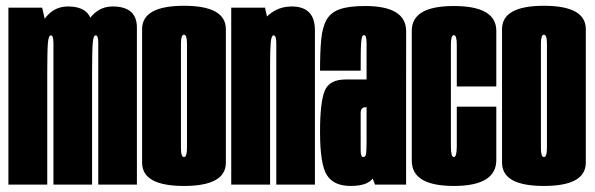

<svg xmlns="http://www.w3.org/2000/svg" viewBox="-20 -626 2016 651"><path d="M8.5 0V-600H123L140.2 -524.4V0ZM161.2 0V-373.1Q161.2 -455.8 161.2 -480.9Q161.2 -506.1 152.5 -506.1Q144.6 -506.1 142.4 -480.1Q140.2 -454 140.2 -376.9L89 -424.8Q89 -489.1 121.3 -546.6Q153.6 -604.1 209.8 -604.1Q292.2 -604.1 292.2 -532.4Q292.2 -460.8 292.2 -395.9V0ZM313.2 0V-373.1Q313.2 -455.8 313.2 -480.9Q313.2 -506.1 304.5 -506.1Q296.6 -506.1 294.4 -480.1Q292.2 -454 292.2 -376.9L241 -424.8Q241 -489.1 273.3 -546.6Q305.6 -604.1 361.8 -604.1Q444.2 -604.1 444.2 -532.4Q444.2 -460.8 444.2 -395.9V0Z M603.8 4.5Q461.8 4.5 461.8 -74.5Q461.8 -153.5 461.8 -300.7Q461.8 -447.9 461.8 -527.1Q461.8 -606.4 603.8 -606.4Q745.8 -606.4 745.8 -527.1Q745.8 -447.9 745.8 -300.7Q745.8 -153.5 745.8 -74.5Q745.8 4.5 603.8 4.5ZM603.8 -93.5Q614 -93.5 614 -124.6Q614 -155.8 614 -300.7Q614 -445.6 614 -477Q614 -508.4 603.8 -508.4Q593.5 -508.4 593.5 -477Q593.5 -445.6 593.5 -300.7Q593.5 -155.8 593.5 -124.6Q593.5 -93.5 603.8 -93.5Z M764 0V-600H878.5L895.8 -523.5V0ZM916.8 0V-344.1Q916.8 -450 916.8 -478.1Q916.8 -506.1 908 -506.1Q900.1 -506.1 897.9 -481.6Q895.8 -457.1 895.8 -410.4L831.2 -417.4Q831.2 -502.8 870.3 -553.4Q909.4 -604.1 969 -604.1Q1047.8 -604.1 1047.8 -523.2Q1047.8 -442.2 1047.8 -344.4V0Z M1251.6 0 1222.9 -73.8V-378.4Q1222.9 -452.8 1222.9 -479.8Q1222.9 -506.9 1214.2 -506.9L1218 -605.6Q1357.2 -605.6 1357.1 -519.9Q1356.9 -434.2 1356.9 -298.1V0ZM1168.9 4.5Q1111.6 4.5 1088.4 -32.2Q1065.1 -69 1065.1 -178.5Q1065.1 -278.2 1080.7 -317.4Q1096.2 -356.5 1152 -356.5Q1189.1 -356.5 1227.4 -356.5V-262.2Q1223.2 -262.2 1218.1 -262.2Q1202.9 -262.2 1202.9 -242.2Q1202.9 -222.1 1202.9 -180Q1202.9 -137.8 1202.9 -115.6Q1202.9 -93.5 1212.1 -93.5Q1220 -93.5 1221.4 -105.7Q1222.9 -117.9 1222.9 -147.5L1262.4 -135Q1262.4 -68.6 1249.6 -32.1Q1236.8 4.5 1168.9 4.5ZM1065.1 -386.4Q1065.1 -449.4 1069.1 -491.8Q1073 -534.1 1087.4 -559.2Q1101.8 -584.2 1132.7 -594.9Q1163.6 -605.6 1218 -605.6L1218.2 -559.1L1214.2 -506.9Q1210 -506.9 1207.8 -501.2Q1205.6 -495.5 1204.6 -482.1Q1203.5 -468.6 1203.2 -445.1Q1202.9 -421.6 1202.9 -386.4Z M1518.8 4.5Q1376.2 4.5 1376.2 -80.9Q1376.2 -166.4 1376.2 -298.6Q1376.2 -438.9 1376.2 -522.2Q1376.2 -605.6 1518.8 -605.6Q1662.8 -605.6 1662.8 -521.5Q1662.8 -437.4 1662.8 -332.9H1528.8Q1528.8 -441.5 1528.8 -474.2Q1528.8 -506.9 1518.8 -506.9Q1508.8 -506.9 1508.8 -474.2Q1508.8 -441.5 1508.8 -298.6Q1508.8 -166.4 1508.8 -129.9Q1508.8 -93.5 1518.8 -93.5Q1528.8 -93.5 1528.8 -129.9Q1528.8 -166.4 1528.8 -264.4H1662.8Q1662.8 -171.6 1662.8 -83.6Q1662.8 4.5 1518.8 4.5Z M1824.2 4.5Q1682.2 4.5 1682.2 -74.5Q1682.2 -153.5 1682.2 -300.7Q1682.2 -447.9 1682.2 -527.1Q1682.2 -606.4 1824.2 -606.4Q1966.2 -606.4 1966.2 -527.1Q1966.2 -447.9 1966.2 -300.7Q1966.2 -153.5 1966.2 -74.5Q1966.2 4.5 1824.2 4.5ZM1824.2 -93.5Q1834.5 -93.5 1834.5 -124.6Q1834.5 -155.8 1834.5 -300.7Q1834.5 -445.6 1834.5 -477Q1834.5 -508.4 1824.2 -508.4Q1814 -508.4 1814 -477Q1814 -445.6 1814 -300.7Q1814 -155.8 1814 -124.6Q1814 -93.5 1824.2 -93.5Z"/></svg>

Font: Anybody UltraCondensed Thin
Style: Regular
Weight: 100
Width: 1
Designer: Tyler Finck
Foundry: Etcetera Type Company
Version: Version 1.110